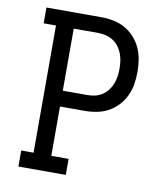

<svg xmlns="http://www.w3.org/2000/svg" viewBox="-82 -805 765 874"><g transform="rotate(10 300.0 -367.5)"><path d="M62 0V-74H119V-662H62V-735H315Q344 -735 372 -729.5Q400 -724 424.5 -710.5Q449 -697 468.5 -676Q488 -655 500 -629Q512 -603 516.5 -575Q521 -547 521 -518Q521 -490 516.5 -462Q512 -434 500 -408Q488 -382 468.5 -361Q449 -340 424.5 -326.5Q400 -313 372 -307.5Q344 -302 315 -302H201V-74H281V0ZM315 -375Q333 -375 350.5 -379Q368 -383 383 -393Q398 -403 409 -417.5Q420 -432 426.5 -448.5Q433 -465 435.5 -483Q438 -501 438 -518Q438 -536 435.5 -554Q433 -572 426.5 -588.5Q420 -605 409 -619.5Q398 -634 383 -643.5Q368 -653 350.5 -657.5Q333 -662 315 -662H201V-375Z"/></g></svg>

Font: Iosevka Etoile
Style: Regular
Weight: 400
Designer: Belleve Invis
Foundry: Belleve Invis
Version: Version 33.2.4